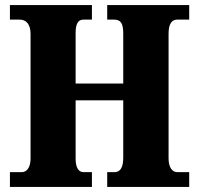

<svg xmlns="http://www.w3.org/2000/svg" viewBox="-20 -734 780 754"><path d="M19 0H341V-58H308C287 -58 277 -78 277 -111V-340H464V-116C464 -78 454 -58 429 -58H401V0H723V-58H676C656 -58 642 -77 642 -112V-602C642 -641 655 -657 676 -657H723V-714H401V-657H428C455 -657 464 -641 464 -602V-406H277V-605C277 -641 287 -657 308 -657H341V-714H19V-657H57C81 -657 100 -641 100 -601V-111C100 -78 86 -58 66 -58H19Z"/></svg>

Font: Noto Serif Myanmar Condensed Black
Style: Regular
Weight: 900
Width: 3
Designer: Ben Mitchell and the Monotype Design Team
Foundry: Monotype Imaging Inc.
Version: Version 2.106